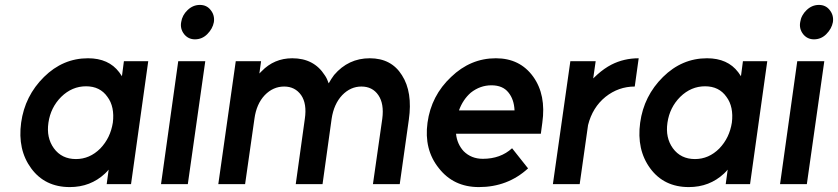

<svg xmlns="http://www.w3.org/2000/svg" viewBox="-20 -749 3409 781"><path d="M484 -500 476 -439Q473 -443 470.5 -447Q468 -451 465 -455Q422 -512 338 -512Q236 -512 159 -436Q81 -359 66 -250Q51 -140 107 -64Q163 12 264 12Q348 12 407 -43Q411 -47 415 -51Q419 -55 422 -59L414 0H513L583 -500ZM330 -398Q387 -398 417 -355Q432 -335 437.5 -308.5Q443 -282 439 -250Q434 -219 421.5 -193Q409 -167 388 -145Q345 -102 289 -102Q231 -102 199 -146Q168 -189 177 -250Q186 -312 229 -355Q273 -398 330 -398Z M635 0H744L815 -500H705ZM850 -659Q854 -687 837 -708Q821 -729 793 -729Q765 -729 743 -708Q721 -687 717 -659Q712 -632 729 -610Q746 -589 773 -589Q802 -589 823 -610Q845 -632 850 -659Z M1606 0 1643 -262Q1651 -318 1644 -363.5Q1637 -409 1615 -443Q1572 -512 1484 -512Q1397 -512 1339 -444Q1333 -436 1327.5 -427.5Q1322 -419 1317 -410Q1314 -419 1310 -427.5Q1306 -436 1301 -443Q1257 -512 1169 -512Q1095 -512 1044 -459Q1042 -457 1039.5 -454.5Q1037 -452 1035 -450L1042 -500H939L868 0H977L1015 -266Q1023 -326 1057 -362Q1091 -397 1136 -397Q1180 -397 1205 -362Q1229 -327 1220 -266L1183 0H1292L1329 -266Q1338 -326 1372 -362Q1406 -397 1450 -397Q1495 -397 1519 -362Q1543 -327 1535 -266L1497 0Z M2180 -205 2186 -250Q2202 -363 2149 -437Q2095 -512 1997 -512Q1894 -512 1815 -436Q1734 -360 1719 -250Q1704 -141 1765 -65Q1825 12 1928 12Q2045 12 2128 -64L2063 -146Q2016 -103 1944 -103Q1897 -103 1866 -134Q1853 -148 1845 -166Q1837 -184 1835 -205ZM1979 -402Q2025 -402 2048 -373Q2071 -345 2073 -300H1847Q1863 -344 1895 -372Q1933 -402 1979 -402Z M2300 -500 2229 0H2338L2372 -240Q2390 -312 2443 -355Q2496 -397 2562 -397L2578 -512Q2518 -512 2467 -486Q2438 -471 2410 -446Q2406 -443 2402 -438.5Q2398 -434 2393 -430L2403 -500Z M3002 -500 2994 -439Q2991 -443 2988.5 -447Q2986 -451 2983 -455Q2940 -512 2856 -512Q2754 -512 2677 -436Q2599 -359 2584 -250Q2569 -140 2625 -64Q2681 12 2782 12Q2866 12 2925 -43Q2929 -47 2933 -51Q2937 -55 2940 -59L2932 0H3031L3101 -500ZM2848 -398Q2905 -398 2935 -355Q2950 -335 2955.5 -308.5Q2961 -282 2957 -250Q2952 -219 2939.5 -193Q2927 -167 2906 -145Q2863 -102 2807 -102Q2749 -102 2717 -146Q2686 -189 2695 -250Q2704 -312 2747 -355Q2791 -398 2848 -398Z M3153 0H3262L3333 -500H3223ZM3368 -659Q3372 -687 3355 -708Q3339 -729 3311 -729Q3283 -729 3261 -708Q3239 -687 3235 -659Q3230 -632 3247 -610Q3264 -589 3291 -589Q3320 -589 3341 -610Q3363 -632 3368 -659Z"/></svg>

Font: Unageo
Style: SemiBold-Italic
Weight: 600
Designer: Richard Sepsi
Foundry: Richard Sepsi
Version: Version 2.000